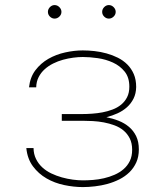

<svg xmlns="http://www.w3.org/2000/svg" viewBox="-20 -740 640 769"><path d="M310.5 -283.2Q328.1 -283.2 348.9 -284.7Q369.6 -286.1 390.4 -290Q411.1 -293.9 430.7 -301.3Q450.2 -308.6 465.1 -320.8Q480 -333 489 -350.6Q498 -368.2 498 -393.1Q498 -430.2 479.2 -453.4Q460.4 -476.6 432.1 -489.5Q403.8 -502.4 371.3 -507.1Q338.9 -511.7 311.5 -511.7Q293.9 -511.7 273.4 -509Q252.9 -506.3 232.4 -500.7Q211.9 -495.1 192.9 -485.6Q173.8 -476.1 158.9 -462.6Q144 -449.2 134.8 -431.2Q125.5 -413.1 125 -390.1H96.2Q100.6 -430.7 121.8 -458.7Q143.1 -486.8 173.8 -504.4Q204.6 -522 241 -530Q277.3 -538.1 311.5 -538.1Q334 -538.1 358.4 -535.4Q382.8 -532.7 406.7 -526.1Q430.7 -519.5 452.1 -508.8Q473.6 -498 490 -481.7Q506.3 -465.3 515.9 -443.1Q525.4 -420.9 525.4 -391.6Q524.9 -365.2 514.9 -345.2Q504.9 -325.2 488.5 -310.5Q472.2 -295.9 450.7 -286.1Q429.2 -276.4 406.2 -270.5Q431.6 -265.6 455.1 -256.3Q478.5 -247.1 496.6 -231.9Q514.6 -216.8 525.4 -194.6Q536.1 -172.4 536.1 -141.6Q536.1 -112.3 525.9 -89.6Q515.6 -66.9 498.3 -50Q481 -33.2 458.3 -21.7Q435.5 -10.3 410.6 -3.4Q385.7 3.4 360.1 6.3Q334.5 9.3 312 9.3Q275.4 9.3 237.1 1.2Q198.7 -6.8 166.5 -25.4Q134.3 -43.9 112.1 -73.7Q89.8 -103.5 85.4 -147H114.3Q114.7 -122.6 124.3 -103.3Q133.8 -84 149.4 -69.6Q165 -55.2 185.5 -45.4Q206.1 -35.6 228 -29.5Q250 -23.4 271.7 -20.5Q293.5 -17.6 312 -17.6Q330.6 -17.6 352.5 -19.3Q374.5 -21 396.5 -26.1Q418.5 -31.2 438.7 -40Q459 -48.8 474.9 -62.5Q490.7 -76.2 500 -95.2Q509.3 -114.3 509.3 -140.1Q509.3 -166.5 499.8 -185.5Q490.2 -204.6 474.6 -217.5Q459 -230.5 438.5 -238Q418 -245.6 395.8 -249.8Q373.5 -253.9 351.6 -255.1Q329.6 -256.3 310.5 -256.3H227.5V-283.2ZM171.9 -692.4Q171.9 -703.1 179.9 -711.4Q188 -719.7 198.7 -719.7Q209.5 -719.7 217.8 -711.4Q226.1 -703.1 226.1 -692.4Q226.1 -681.6 217.8 -673.6Q209.5 -665.5 198.7 -665.5Q188 -665.5 179.9 -673.6Q171.9 -681.6 171.9 -692.4ZM389.2 -692.4Q389.2 -703.1 397.2 -711.4Q405.3 -719.7 416 -719.7Q426.8 -719.7 435.1 -711.4Q443.4 -703.1 443.4 -692.4Q443.4 -681.6 435.1 -673.6Q426.8 -665.5 416 -665.5Q405.3 -665.5 397.2 -673.6Q389.2 -681.6 389.2 -692.4Z"/></svg>

Font: Roboto Mono Thin
Style: Regular
Weight: 250
Designer: Google
Version: Version 2.000985; 2015; ttfautohint (v1.3)